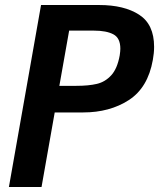

<svg xmlns="http://www.w3.org/2000/svg" viewBox="-20 -745 640 765"><path d="M143.5 -725H375.5Q474.5 -725 534.2 -686.5Q594 -648 594 -558.5Q594 -533.5 589 -506.5Q569.5 -395.5 493.2 -346.2Q417 -297 311.5 -297H198L145.5 0H15.5ZM457 -524.5Q459.5 -541 459.5 -551Q459.5 -593.5 431.8 -608.2Q404 -623 354 -623H255.5L216.5 -403H284Q333 -403 366 -410.8Q399 -418.5 423.2 -445Q447.5 -471.5 457 -524.5Z"/></svg>

Font: JuliaMono
Style: Bold Italic
Weight: 700
Italic angle: -9°
Monospace: yes
Designer: cormullion
Foundry: corm
Version: Version 0.057; ttfautohint (v1.8.4)